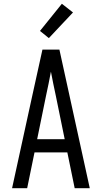

<svg xmlns="http://www.w3.org/2000/svg" viewBox="-20 -998 540 1018"><path d="M44 0 151 -490 205 -735H295L456 0H376L337 -190H163L124 0ZM177 -260H323L276 -490Q269 -522 262.5 -554Q256 -586 250 -618Q244 -586 237.5 -554Q231 -522 224 -490ZM239 -796 192 -834 308 -978 367 -932Z"/></svg>

Font: Iosevka Fixed
Style: Regular
Weight: 400
Monospace: yes
Designer: Belleve Invis
Foundry: Belleve Invis
Version: Version 33.2.4